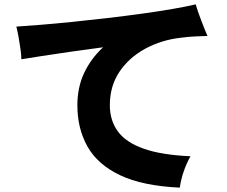

<svg xmlns="http://www.w3.org/2000/svg" viewBox="-20 -815 1040 881"><path d="M805 46Q634 38 531 -11Q428 -60 381.5 -142.5Q335 -225 335 -332Q335 -414 366 -480Q397 -546 453 -598Q376 -588 303.5 -577.5Q231 -567 172.5 -558Q114 -549 78 -543Q78 -562 74 -590Q70 -618 65 -646Q60 -674 55 -693Q103 -696 170.5 -701.5Q238 -707 316 -715Q394 -723 475.5 -732.5Q557 -742 633 -752.5Q709 -763 772.5 -774Q836 -785 878 -795Q887 -764 903 -722Q919 -680 932 -650Q909 -649 879 -648Q849 -647 811 -642Q721 -632 646.5 -591.5Q572 -551 528 -485.5Q484 -420 484 -332Q484 -263 520.5 -212.5Q557 -162 638.5 -133Q720 -104 854 -98Q835 -64 822.5 -27Q810 10 805 46Z"/></svg>

Font: Zen Kaku Gothic Antique Black
Style: Regular
Weight: 900
Designer: Yoshimichi Ohira
Foundry: Positype
Version: Version 1.001